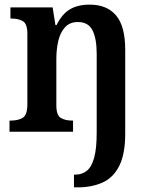

<svg xmlns="http://www.w3.org/2000/svg" viewBox="-20 -568 650 828"><path d="M299 240V185H305Q334 185 354.5 168.5Q375 152 386 112.5Q397 73 397 4V-336Q397 -401 379 -437Q361 -473 316 -473Q281 -473 260.5 -450.5Q240 -428 231.5 -392Q223 -356 223 -314V-114Q223 -71 242 -59.5Q261 -48 292 -48H295V0H21V-48H27Q58 -48 78 -60Q98 -72 98 -118V-422Q98 -465 79 -476.5Q60 -488 29 -488H25V-536H207L219 -460H224Q247 -507 281 -527.5Q315 -548 367 -548Q441 -548 480.5 -501.5Q520 -455 520 -353V8Q520 97 494 148Q468 199 421.5 219.5Q375 240 315 240Z"/></svg>

Font: Noto Serif Myanmar SemiCondensed SemiBold
Style: Regular
Weight: 600
Width: 4
Designer: Ben Mitchell and the Monotype Design Team
Foundry: Monotype Imaging Inc.
Version: Version 2.106; ttfautohint (v1.8.4.7-5d5b)